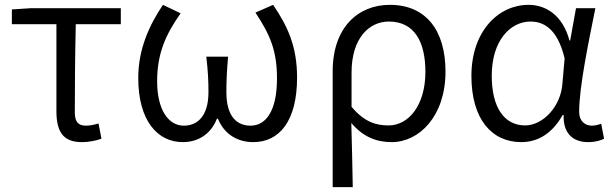

<svg xmlns="http://www.w3.org/2000/svg" viewBox="-20 -574 2532 793"><path d="M318 13C350 13 379 6 399 -1L387 -64C370 -59 352 -55 335 -55C304 -55 289 -70 289 -109C289 -224 290 -348 293 -474H479V-540H105L29 -535V-474H213V-115C213 -31 240 13 318 13Z M735 13C795 13 850 -17 876 -84H880C907 -17 964 13 1026 13C1134 13 1207 -74 1207 -254C1207 -382 1168 -466 1108 -554L1035 -522C1096 -430 1124 -364 1124 -250C1124 -117 1079 -55 1015 -55C963 -55 915 -87 915 -194C915 -239 917 -282 922 -340H832C839 -282 841 -239 841 -194C841 -90 792 -55 739 -55C676 -55 629 -120 629 -238C629 -353 664 -431 726 -519L653 -554C595 -468 551 -369 551 -252C551 -75 631 13 735 13Z M1354 199H1437C1435 101 1434 33 1431 -66C1482 -6 1538 13 1598 13C1711 13 1820 -94 1820 -278C1820 -448 1740 -554 1590 -554C1461 -554 1354 -463 1354 -279ZM1585 -56C1536 -56 1486 -68 1432 -133V-274C1432 -417 1505 -485 1586 -485C1692 -485 1737 -401 1737 -277C1737 -141 1669 -56 1585 -56Z M2133 13C2204 13 2262 -25 2304 -99H2308C2305 -23 2347 13 2409 13C2440 13 2461 6 2475 -1L2463 -63C2452 -59 2438 -55 2425 -55C2395 -55 2372 -75 2372 -112C2372 -213 2410 -396 2439 -540H2359L2335 -407H2332C2303 -514 2232 -554 2163 -554C2039 -554 1927 -446 1927 -260C1927 -82 2011 13 2133 13ZM2149 -56C2062 -56 2011 -131 2011 -261C2011 -408 2089 -485 2171 -485C2222 -485 2282 -459 2312 -333L2303 -230C2297 -135 2223 -56 2149 -56Z"/></svg>

Font: Noto Sans HK DemiLight
Style: Regular
Weight: 350
Designer: Ryoko NISHIZUKA 西塚涼子 (kana, bopomofo & ideographs); Paul D. Hunt (Latin, Greek & Cyrillic); Sandoll Communications 산돌커뮤니
Foundry: Adobe
Version: Version 2.004;hotconv 1.0.118;makeotfexe 2.5.65603